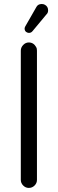

<svg xmlns="http://www.w3.org/2000/svg" viewBox="-20 -921 283 941"><path d="M122.1 -759.8Q132.8 -759.8 139.6 -768.6L207 -849.6Q215.8 -857.4 215.8 -870.1Q215.8 -888.7 200.2 -897.5Q193.4 -901.4 184.6 -901.4Q165 -901.4 157.2 -884.8Q157.2 -884.8 131.3 -839.4Q105.5 -793.9 103.5 -791Q100.6 -785.2 100.6 -781.2Q100.6 -766.6 113.3 -761.7Q117.2 -759.8 122.1 -759.8ZM161.1 -39.1V-672.9Q161.1 -684.6 157.2 -690.4Q144.5 -712.9 121.1 -712.9Q105.5 -712.9 93.8 -700.7Q82 -688.5 82 -672.9V-39.1Q82 -23.4 93.8 -11.7Q105.5 0 121.1 0Q137.7 0 149.4 -11.7Q161.1 -23.4 161.1 -39.1Z"/></svg>

Font: FakePearl
Style: Light
Weight: 350
Version: Version 1.2